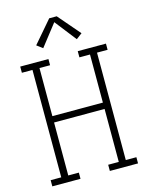

<svg xmlns="http://www.w3.org/2000/svg" viewBox="-139 -1053 879 1138"><g transform="rotate(-15 300.0 -483.5)"><path d="M37 0V-38H102V-697H37V-735H210V-697H145V-402H455V-697H390V-735H563V-697H498V-38H563V0H390V-38H455V-363H145V-38H210V0ZM197 -805 161 -832 277 -967H323L439 -832L403 -805L300 -937Z"/></g></svg>

Font: Iosevka Curly Slab XLtEx
Style: Regular
Weight: 200
Width: 7
Monospace: yes
Designer: Belleve Invis
Foundry: Belleve Invis
Version: Version 11.1.0; ttfautohint (v1.8.3)